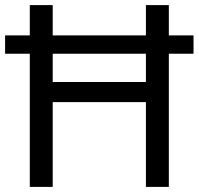

<svg xmlns="http://www.w3.org/2000/svg" viewBox="-20 -734 781 754"><path d="M97 0V-523H0V-595H97V-714H187V-595H553V-714H643V-595H740V-523H643V0H553V-333H187V0ZM187 -412H553V-523H187Z"/></svg>

Font: Noto Sans Old Sogdian
Style: Regular
Weight: 400
Designer: Monotype Design Team
Foundry: Monotype Imaging Inc.
Version: Version 2.002; ttfautohint (v1.8.4.7-5d5b)